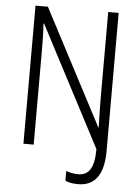

<svg xmlns="http://www.w3.org/2000/svg" viewBox="-60 -760 714 989"><g transform="rotate(5 297.5 -265.5)"><path d="M381 183C467 183 513 124 513 0V-714H459V-258C459 -215 461 -165 462 -117H460L147 -714H83V0H136V-483C136 -536 135 -584 132 -626H135L460 -5C460 96 430 132 378 132C355 132 332 127 315 121V171C331 179 356 183 381 183Z"/></g></svg>

Font: Noto Sans Gujarati Condensed Light
Style: Regular
Weight: 300
Width: 3
Designer: Jelle Bosma - Monotype Design Team, Universal Thirst
Foundry: Monotype Imaging Inc.
Version: Version 2.106